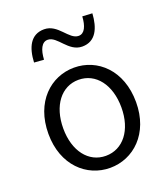

<svg xmlns="http://www.w3.org/2000/svg" viewBox="-147 -904 895 1021"><g transform="rotate(-20 301.0 -393.5)"><path d="M301 13C433 13 549 -91 549 -269C549 -450 433 -554 301 -554C169 -554 53 -450 53 -269C53 -91 169 13 301 13ZM301 -55C204 -55 137 -141 137 -269C137 -398 204 -485 301 -485C399 -485 466 -398 466 -269C466 -141 399 -55 301 -55ZM382 -644C459 -644 487 -711 492 -792L436 -795C433 -742 417 -704 383 -704C328 -704 300 -800 221 -800C144 -800 115 -735 111 -652L166 -648C169 -703 186 -741 220 -741C275 -741 303 -644 382 -644Z"/></g></svg>

Font: Noto Sans CJK HK DemiLight
Style: Regular
Weight: 350
Designer: Ryoko NISHIZUKA 西塚涼子 (kana, bopomofo & ideographs); Paul D. Hunt (Latin, Greek & Cyrillic); Sandoll Communications 산돌커뮤니
Foundry: Adobe
Version: Version 2.004;hotconv 1.0.118;makeotfexe 2.5.65603